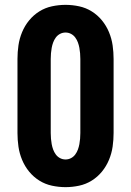

<svg xmlns="http://www.w3.org/2000/svg" viewBox="-20 -763 540 791"><path d="M250 8Q222 8 194 2Q166 -4 142 -19Q118 -34 100 -56Q82 -78 71 -104.5Q60 -131 56 -159Q52 -187 52 -215V-520Q52 -548 56 -576Q60 -604 71 -630.5Q82 -657 100 -679Q118 -701 142 -716Q166 -731 194 -737Q222 -743 250 -743Q278 -743 306 -737Q334 -731 358 -716Q382 -701 400 -679Q418 -657 429 -630.5Q440 -604 444 -576Q448 -548 448 -520V-215Q448 -187 444 -159Q440 -131 429 -104.5Q418 -78 400 -56Q382 -34 358 -19Q334 -4 306 2Q278 8 250 8ZM250 -106Q262 -106 272.5 -111.5Q283 -117 290 -126.5Q297 -136 301 -147Q305 -158 307 -169Q309 -180 310 -191.5Q311 -203 311 -215V-520Q311 -532 310 -543.5Q309 -555 307 -566Q305 -577 301 -588Q297 -599 290 -608.5Q283 -618 272.5 -623.5Q262 -629 250 -629Q238 -629 227.5 -623.5Q217 -618 210 -608.5Q203 -599 199 -588Q195 -577 193 -566Q191 -555 190 -543.5Q189 -532 189 -520V-215Q189 -203 190 -191.5Q191 -180 193 -169Q195 -158 199 -147Q203 -136 210 -126.5Q217 -117 227.5 -111.5Q238 -106 250 -106Z"/></svg>

Font: Iosevka Curly Slab Heavy
Style: Regular
Weight: 900
Monospace: yes
Designer: Belleve Invis
Foundry: Belleve Invis
Version: Version 22.1.2; ttfautohint (v1.8.4)